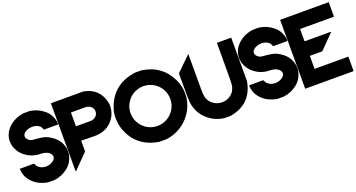

<svg xmlns="http://www.w3.org/2000/svg" viewBox="-52 -1549 4616 2488"><g transform="rotate(-20 2256.0 -304.5)"><path d="M377.9 -780.3Q487.3 -766.6 569.3 -699.2Q652.3 -632.8 669.9 -519.5Q669.9 -509.8 669.9 -490.2Q605.5 -490.2 476.6 -490.2Q474.6 -490.2 472.7 -491.2Q470.7 -493.2 469.7 -495.1Q463.9 -519.5 449.2 -536.1Q434.6 -551.8 414.1 -561.5Q377 -579.1 331.1 -576.2Q285.2 -572.3 252 -553.7Q229.5 -541 218.8 -525.4Q209 -509.8 208 -494.1Q208 -464.8 234.4 -441.4Q260.7 -417 296.9 -415Q373 -410.2 429.7 -399.4Q485.4 -388.7 544.9 -346.7Q597.7 -310.5 628.9 -261.7Q660.2 -211.9 669.9 -149.4Q669.9 -127.9 669.9 -85.9Q649.4 26.4 567.4 91.8Q486.3 157.2 377 170.9Q350.6 170.9 297.9 170.9Q257.8 166 220.7 152.3Q182.6 139.6 149.4 120.1Q87.9 82 47.9 22.5Q8.8 -37.1 5.9 -115.2Q4.9 -117.2 6.8 -118.2Q7.8 -120.1 9.8 -120.1Q72.3 -120.1 198.2 -120.1Q200.2 -120.1 202.1 -118.2Q204.1 -117.2 205.1 -115.2Q212.9 -91.8 227.5 -76.2Q242.2 -59.6 261.7 -49.8Q296.9 -30.3 340.8 -31.2Q383.8 -33.2 418.9 -51.8Q476.6 -84 469.7 -127.9Q461.9 -172.9 404.3 -196.3Q370.1 -210 332 -210Q293.9 -210 256.8 -216.8Q195.3 -229.5 145.5 -261.7Q95.7 -293 62.5 -335.9Q41 -365.2 27.3 -396.5Q12.7 -428.7 7.8 -462.9Q4.9 -479.5 4.9 -497.1Q4.9 -543 23.4 -589.8Q47.9 -653.3 114.3 -706.1Q152.3 -736.3 198.2 -754.9Q244.1 -773.4 296.9 -780.3Q317.4 -780.3 334 -780.3Q350.6 -780.3 377.9 -780.3Z M1123 -780.3Q1227.5 -760.7 1291 -701.2Q1354.5 -641.6 1377.9 -542Q1384.8 -512.7 1384.8 -483.4Q1384.8 -474.6 1383.8 -465.8Q1381.8 -428.7 1369.1 -392.6Q1347.7 -327.1 1296.9 -276.4Q1246.1 -225.6 1178.7 -204.1Q1117.2 -184.6 1034.2 -187.5Q951.2 -190.4 882.8 -190.4Q880.9 -190.4 878.9 -188.5Q877.9 -187.5 877.9 -184.6Q877.9 -138.7 877.9 -46.9Q877.9 -43.9 877 -42Q876 -39.1 874 -38.1Q809.6 27.3 681.6 157.2Q680.7 158.2 678.7 158.2Q677.7 158.2 675.8 157.2Q674.8 156.2 674.8 155.3Q674.8 154.3 674.8 154.3Q674.8 -157.2 674.8 -780.3Q781.2 -780.3 887.7 -780.3Q994.1 -780.3 1100.6 -780.3Q1106.4 -780.3 1112.3 -780.3Q1117.2 -780.3 1123 -780.3ZM877.9 -391.6Q877.9 -391.6 878.9 -389.6Q879.9 -388.7 880.9 -388.7Q927.7 -388.7 973.6 -388.7Q1020.5 -388.7 1067.4 -388.7Q1069.3 -388.7 1072.3 -388.7Q1074.2 -388.7 1077.1 -388.7Q1121.1 -388.7 1152.3 -416Q1182.6 -444.3 1182.6 -483.4Q1182.6 -483.4 1182.6 -485.4Q1182.6 -524.4 1152.3 -551.8Q1121.1 -579.1 1077.1 -579.1Q1011.7 -579.1 879.9 -579.1Q878.9 -580.1 878.9 -579.1Q877.9 -578.1 877.9 -577.1Q877.9 -533.2 877.9 -489.3Q877.9 -445.3 877.9 -401.4Q877.9 -398.4 877.9 -396.5Q877.9 -394.5 877.9 -391.6Z M1921.9 -780.3Q2058.6 -760.7 2154.3 -691.4Q2251 -622.1 2307.6 -503.9Q2332 -453.1 2343.8 -400.4Q2353.5 -351.6 2353.5 -303.7Q2353.5 -300.8 2353.5 -296.9Q2352.5 -202.1 2312.5 -115.2Q2273.4 -29.3 2206.1 36.1Q2149.4 89.8 2077.1 125Q2003.9 160.2 1919.9 169.9Q1888.7 169.9 1826.2 169.9Q1670.9 145.5 1570.3 62.5Q1468.8 -20.5 1420.9 -161.1Q1398.4 -224.6 1397.5 -298.8Q1396.5 -305.7 1396.5 -312.5Q1396.5 -378.9 1415 -434.6Q1461.9 -584 1565.4 -669.9Q1668 -755.9 1829.1 -780.3Q1851.6 -780.3 1871.1 -780.3Q1890.6 -780.3 1921.9 -780.3ZM1875 -579.1Q1835 -579.1 1798.8 -568.4Q1761.7 -557.6 1730.5 -538.1Q1671.9 -502 1636.7 -440.4Q1600.6 -378.9 1600.6 -304.7Q1600.6 -265.6 1611.3 -228.5Q1622.1 -192.4 1641.6 -161.1Q1677.7 -102.5 1739.3 -66.4Q1800.8 -31.2 1875 -31.2Q1914.1 -31.2 1951.2 -42Q1987.3 -52.7 2019.5 -72.3Q2077.1 -108.4 2113.3 -169.9Q2148.4 -231.4 2148.4 -304.7Q2148.4 -378.9 2113.3 -440.4Q2077.1 -502 2018.6 -538.1Q1987.3 -557.6 1950.2 -568.4Q1914.1 -579.1 1875 -579.1Z M3161.1 -780.3Q3161.1 -581.1 3161.1 -181.6Q3134.8 -31.2 3045.9 56.6Q2957 144.5 2806.6 169.9Q2779.3 169.9 2724.6 169.9Q2602.5 155.3 2508.8 78.1Q2415 1 2382.8 -115.2Q2374 -142.6 2370.1 -188.5Q2366.2 -234.4 2366.2 -296.9Q2366.2 -365.2 2366.2 -433.6Q2366.2 -502 2366.2 -571.3Q2366.2 -573.2 2367.2 -575.2Q2368.2 -577.1 2369.1 -579.1Q2433.6 -641.6 2561.5 -767.6Q2562.5 -768.6 2563.5 -768.6Q2564.5 -768.6 2565.4 -767.6Q2566.4 -767.6 2566.4 -766.6Q2566.4 -766.6 2566.4 -765.6Q2566.4 -642.6 2566.4 -519.5Q2566.4 -396.5 2566.4 -273.4Q2566.4 -235.4 2570.3 -207Q2573.2 -178.7 2580.1 -160.2Q2601.6 -102.5 2647.5 -71.3Q2693.4 -39.1 2746.1 -34.2Q2774.4 -31.2 2802.7 -36.1Q2831.1 -41 2856.4 -53.7Q2887.7 -69.3 2913.1 -96.7Q2937.5 -124 2951.2 -164.1Q2957 -181.6 2960 -210Q2962.9 -238.3 2962.9 -279.3Q2962.9 -404.3 2963.9 -529.3Q2963.9 -654.3 2963.9 -780.3Q3010.7 -780.3 3057.6 -780.3Q3104.5 -780.3 3151.4 -780.3Q3154.3 -780.3 3156.2 -780.3Q3159.2 -780.3 3161.1 -780.3Z M3539.1 -780.3Q3648.4 -766.6 3730.5 -699.2Q3813.5 -632.8 3831.1 -519.5Q3831.1 -509.8 3831.1 -490.2Q3766.6 -490.2 3637.7 -490.2Q3635.7 -490.2 3633.8 -491.2Q3631.8 -493.2 3630.9 -495.1Q3625 -519.5 3610.4 -536.1Q3595.7 -551.8 3575.2 -561.5Q3538.1 -579.1 3492.2 -576.2Q3446.3 -572.3 3413.1 -553.7Q3390.6 -541 3379.9 -525.4Q3370.1 -509.8 3369.1 -494.1Q3369.1 -464.8 3395.5 -441.4Q3421.9 -417 3458 -415Q3534.2 -410.2 3590.8 -399.4Q3646.5 -388.7 3706.1 -346.7Q3758.8 -310.5 3790 -261.7Q3821.3 -211.9 3831.1 -149.4Q3831.1 -127.9 3831.1 -85.9Q3810.5 26.4 3728.5 91.8Q3647.5 157.2 3538.1 170.9Q3511.7 170.9 3459 170.9Q3418.9 166 3381.8 152.3Q3343.8 139.6 3310.5 120.1Q3249 82 3209 22.5Q3169.9 -37.1 3167 -115.2Q3166 -117.2 3168 -118.2Q3168.9 -120.1 3170.9 -120.1Q3233.4 -120.1 3359.4 -120.1Q3361.3 -120.1 3363.3 -118.2Q3365.2 -117.2 3366.2 -115.2Q3374 -91.8 3388.7 -76.2Q3403.3 -59.6 3422.9 -49.8Q3458 -30.3 3502 -31.2Q3544.9 -33.2 3580.1 -51.8Q3637.7 -84 3630.9 -127.9Q3623 -172.9 3565.4 -196.3Q3531.2 -210 3493.2 -210Q3455.1 -210 3418 -216.8Q3356.4 -229.5 3306.6 -261.7Q3256.8 -293 3223.6 -335.9Q3202.1 -365.2 3188.5 -396.5Q3173.8 -428.7 3168.9 -462.9Q3166 -479.5 3166 -497.1Q3166 -543 3184.6 -589.8Q3209 -653.3 3275.4 -706.1Q3313.5 -736.3 3359.4 -754.9Q3405.3 -773.4 3458 -780.3Q3478.5 -780.3 3495.1 -780.3Q3511.7 -780.3 3539.1 -780.3Z M4505.9 -780.3Q4505.9 -714.8 4505.9 -585Q4505.9 -583 4504.9 -581.1Q4502.9 -580.1 4501 -580.1Q4392.6 -580.1 4283.2 -580.1Q4174.8 -580.1 4066.4 -580.1Q4060.5 -580.1 4054.7 -580.1Q4048.8 -580.1 4043 -580.1Q4041 -580.1 4039.1 -579.1Q4038.1 -577.1 4038.1 -575.2Q4038.1 -521.5 4038.1 -415Q4038.1 -413.1 4039.1 -411.1Q4041 -410.2 4043 -410.2Q4161.1 -410.2 4397.5 -410.2Q4398.4 -410.2 4399.4 -409.2Q4401.4 -407.2 4401.4 -406.2Q4401.4 -405.3 4401.4 -404.3Q4400.4 -403.3 4400.4 -403.3Q4338.9 -340.8 4214.8 -214.8Q4212.9 -212.9 4210 -210.9Q4207 -210 4204.1 -210Q4150.4 -210 4043 -210Q4041 -210 4039.1 -209Q4038.1 -207 4038.1 -205.1Q4038.1 -148.4 4038.1 -35.2Q4038.1 -33.2 4039.1 -31.2Q4041 -30.3 4043 -30.3Q4194.3 -30.3 4498 -30.3Q4501 -30.3 4502.9 -28.3Q4503.9 -27.3 4503.9 -24.4Q4503.9 41 4503.9 169.9Q4281.2 169.9 3835.9 169.9Q3835.9 -146.5 3835.9 -780.3Q3995.1 -780.3 4154.3 -780.3Q4313.5 -780.3 4472.7 -780.3Q4480.5 -780.3 4489.3 -780.3Q4497.1 -780.3 4505.9 -780.3Z"/></g></svg>

Font: Avicii Garde
Style: Regular
Weight: 500
Version: Version 1.0